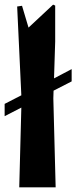

<svg xmlns="http://www.w3.org/2000/svg" viewBox="-44 -808 329 828"><path d="M39 0 48 -344 -24 -307V-360L48 -397L30 -780L51 -783L79 -689L185 -788L194 -784V-629L189 -470L265 -510V-457L187 -417L186 -384L196 0Z"/></svg>

Font: Trickster
Style: Regular
Weight: 400
Designer: Jean-Baptiste Morizot
Foundry: Jean-Baptiste Morizot
Version: Version 2.000;PS 2.0;hotconv 1.0.88;makeotf.lib2.5.647800